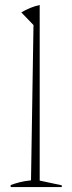

<svg xmlns="http://www.w3.org/2000/svg" viewBox="-20 -754 290 774"><path d="M23 0V-8Q39 -14 58 -19Q77 -24 105 -27L115 -653L66 -704Q101 -725 140 -734V-26L229 -7V0Z"/></svg>

Font: Piazzolla Thin
Style: Regular
Weight: 100
Designer: Juan Pablo del Peral
Foundry: Huerta Tipografica
Version: Version 1.330